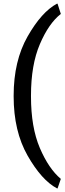

<svg xmlns="http://www.w3.org/2000/svg" viewBox="-20 -819 363 1065"><path d="M55.7 -288.6Q55.7 -481 133.3 -617.2Q210.9 -753.4 296.4 -798.8L299.3 -798.3L317.4 -741.7Q250.5 -689.5 201.2 -574.2Q151.9 -459 151.9 -289.6V-283.2Q151.9 -113.3 200.9 1.7Q250 116.7 317.4 173.3L299.3 226.1H296.4Q210.9 180.7 133.3 44.7Q55.7 -91.3 55.7 -284.2Z"/></svg>

Font: TypoPRO Roboto Slab
Style: Regular
Weight: 400
Designer: Google
Version: Version 1.100263; 2013; ttfautohint (v0.94.20-1c74) -l 8 -r 